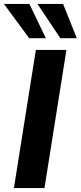

<svg xmlns="http://www.w3.org/2000/svg" viewBox="-39 -960 412 980"><path d="M0 0ZM32 0 144 -705H300L188 0ZM269 -765 152 -940H283L353 -765ZM110 -765 -19 -940H111L195 -765Z"/></svg>

Font: Winston
Style: Bold Italic
Weight: 700
Italic angle: -9°
Designer: Original fonts by Vernon Adams / Changes by Cristiano Sobral
Foundry: Original fonts by Vernon Adams / Changes by Cristiano Sobral
Version: Version 2.503;July 17, 2020;FontCreator 13.0.0.2655 64-bit